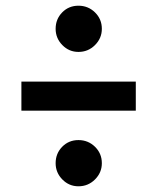

<svg xmlns="http://www.w3.org/2000/svg" viewBox="-20 -669 550 673"><path d="M337 -97Q337 -64 313 -40Q289 -16 255 -16Q222 -16 198.5 -40Q175 -64 175 -97Q175 -131 198 -154.5Q221 -178 255 -178Q289 -178 313 -154.5Q337 -131 337 -97ZM337 -568Q337 -535 313 -511Q289 -487 255 -487Q222 -487 198.5 -511Q175 -535 175 -568Q175 -602 198 -625.5Q221 -649 255 -649Q289 -649 313 -625.5Q337 -602 337 -568ZM55 -383H456V-281H55Z"/></svg>

Font: Fira Sans Medium
Style: Regular
Weight: 500
Designer: bBox Type GmbH & Carrois Corporate GbR & Edenspiekermann AG
Foundry: bBox Type GmbH & Carrois Corporate GbR & Edenspiekermann AG
Version: Version 4.301